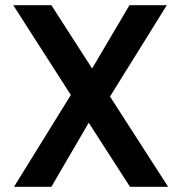

<svg xmlns="http://www.w3.org/2000/svg" viewBox="-20 -720 699 740"><path d="M34 0 253 -354 31 -700H178L335 -456L479 -700H623L404 -348L628 0H481L322 -247L178 0Z"/></svg>

Font: Firefly Display
Style: Bold
Weight: 700
Designer: Colophon Foundry, Jonny Pinhorn
Foundry: Colophon Foundry
Version: Version 1.200; ttfautohint (v1.8.3)